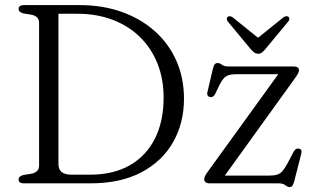

<svg xmlns="http://www.w3.org/2000/svg" viewBox="-20 -720 1231 754"><path d="M53 -15Q53 -27.5 71 -32.5L104.5 -38Q118.5 -41 126 -48.8Q133.5 -56.5 133.5 -70V-630Q133.5 -643.5 126 -651.2Q118.5 -659 104.5 -662L71 -667.5Q53 -672.5 53 -685Q53 -692 58.2 -696Q63.5 -700 73 -700H291Q384 -700 459.5 -672.8Q535 -645.5 589.5 -596.2Q644 -547 673.2 -480Q702.5 -413 702.5 -332.5Q702.5 -237 659.8 -161.8Q617 -86.5 535 -43.2Q453 0 335 0H73Q63 0 58 -4Q53 -8 53 -15ZM333.5 -34Q424.5 -34 489 -70.5Q553.5 -107 588 -175Q622.5 -243 622.5 -336.5Q622.5 -410 598.5 -470.2Q574.5 -530.5 530 -574.2Q485.5 -618 423 -642Q360.5 -666 283.5 -666H209.5V-76Q209.5 -54.5 222.2 -44.2Q235 -34 262 -34ZM1134.5 -407.5 852.5 -16 838 -30.5H1038.5Q1057 -30.5 1068.5 -34.2Q1080 -38 1088.8 -47.8Q1097.5 -57.5 1107.5 -75.5L1132.5 -123Q1137.5 -131.5 1142 -134.5Q1146.5 -137.5 1152.5 -136.5Q1159.5 -136 1162.5 -131Q1165.5 -126 1163.5 -118L1136 -10Q1132.5 3 1128.8 8.8Q1125 14.5 1117.5 14.5Q1109 14.5 1100.2 7.2Q1091.5 0 1074 0H804.5Q792 0 787 -4.5Q782 -9 782 -15.5Q782 -21.5 785 -28.2Q788 -35 798 -48.5L1080 -438.5L1089.5 -428.5H907.5Q889.5 -428.5 878.2 -425Q867 -421.5 858.8 -412.5Q850.5 -403.5 842 -386.5L826 -353Q821.5 -344 816.8 -341Q812 -338 806 -338.5Q799.5 -339.5 796 -344.5Q792.5 -349.5 794.5 -358L815.5 -448Q819 -462.5 823.2 -467.5Q827.5 -472.5 834.5 -472.5Q843 -472.5 851.5 -465.8Q860 -459 877 -459H1133Q1144 -459 1149 -455.2Q1154 -451.5 1154 -444Q1154 -438.5 1150.2 -431Q1146.5 -423.5 1134.5 -407.5ZM1003.5 -563.5 895 -651Q889 -655.5 883.8 -656.2Q878.5 -657 874 -654Q870.5 -651 870.5 -645.8Q870.5 -640.5 875 -635L965 -526.5Q972 -518.5 978.5 -513.8Q985 -509 994 -509Q1002.5 -509 1008.5 -513.8Q1014.5 -518.5 1021.5 -526.5L1111.5 -635Q1116.5 -640.5 1116.2 -645.8Q1116 -651 1113 -654Q1109 -657 1103.5 -656.2Q1098 -655.5 1092 -651L983 -563.5Z"/></svg>

Font: Fraunces 48pt Soft Wonky Light
Style: Regular
Weight: 300
Version: Version 1.000;[b76b70a41]